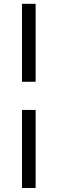

<svg xmlns="http://www.w3.org/2000/svg" viewBox="-20 -786 294 978"><path d="M92 -766.5H161.5V-369.5H92ZM92 -226H161.5V171.5H92Z"/></svg>

Font: Lato-Regular
Style: Regular
Weight: 400
Designer: Lukasz Dziedzic with Adam Twardoch and Botio Nikoltchev
Foundry: tyPoland Lukasz Dziedzic
Version: Version 2.015; 2015-08-06; http://www.latofonts.com/